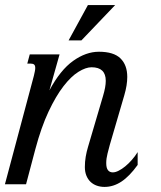

<svg xmlns="http://www.w3.org/2000/svg" viewBox="-47 -736 642 767"><path d="M88.4 -433.6Q90.8 -443.8 92.3 -451.4Q93.8 -459 93.8 -464.4Q93.8 -474.6 89.1 -478.3Q84.5 -481.9 75.7 -481.9H62L71.8 -518.6H190.9L150.4 -375Q193.8 -456.1 245.1 -492.7Q296.4 -529.3 348.1 -529.3Q407.2 -529.3 434.3 -502.7Q461.4 -476.1 461.4 -428.7Q461.4 -396 449.7 -356L391.6 -157.2Q387.7 -143.1 382.6 -122.8Q377.4 -102.5 377.4 -84.5Q377.4 -64.9 384.3 -56.2Q391.1 -47.4 403.8 -47.4Q414.1 -47.4 427 -54Q439.9 -60.5 453.4 -71.5Q466.8 -82.5 479.7 -97.2Q492.7 -111.8 502.9 -128.4V-77.1Q470.2 -31.7 438 -10.5Q405.8 10.7 370.6 10.7Q354 10.7 339.6 5.6Q325.2 0.5 314.7 -9.5Q304.2 -19.5 298.1 -34.4Q292 -49.3 292 -68.8Q292 -89.8 295.4 -109.9Q298.8 -129.9 304.7 -149.4L364.7 -353Q370.1 -371.1 372.8 -386Q375.5 -400.9 375.5 -413.1Q375.5 -467.3 318.8 -467.3Q295.9 -467.3 266.6 -449.2Q237.3 -431.2 206.8 -391.8Q176.3 -352.5 147 -290.3Q117.7 -228 94.2 -140.1L57.1 0H-27.3ZM304.2 -715.8H413.1L278.3 -574.7H227.1Z"/></svg>

Font: Arian Grqi
Style: Italic
Weight: 400
Italic angle: -15°
Designer: Ruben Hakobyan (Tarumian)
Foundry: Ruben Hakobyan (Tarumian)
Version: Version 1.002